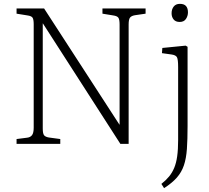

<svg xmlns="http://www.w3.org/2000/svg" viewBox="-20 -747 1087 997"><path d="M66 0V-25L121 -32Q138 -34 146.5 -45.5Q155 -57 155 -84V-621Q155 -645 149.5 -654.5Q144 -664 122 -667L66 -676V-703H209L600 -100H601V-620Q601 -645 595 -654.5Q589 -664 567 -667L512 -676V-703H736V-676L681 -668Q663 -665 655.5 -656Q648 -647 648 -620V0H605L203 -625H202V-80Q202 -53 209 -44.5Q216 -36 234 -33L293 -25V0ZM832 230 818 208Q842 189 858 169.5Q874 150 884.5 125Q895 100 900 65Q905 30 905 -20V-399Q905 -438 899 -449.5Q893 -461 871 -464L821 -471L823 -498L944 -510L954 -504V-93Q954 -23 950.5 26.5Q947 76 935 111.5Q923 147 898.5 175Q874 203 832 230ZM913 -633Q892 -633 881.5 -646Q871 -659 871 -678Q871 -699 882 -713Q893 -727 914 -727Q936 -727 946 -715.5Q956 -704 956 -683Q956 -664 945.5 -648.5Q935 -633 913 -633Z"/></svg>

Font: Literata 18pt ExtraLight
Style: Regular
Weight: 250
Designer: Latin by Veronika Burian and Jose Scaglione. Greek by Irene Vlachou. Cyrillic by Vera Evstafieva.
Foundry: TypeTogether
Version: Version 3.103;gftools[0.9.29]